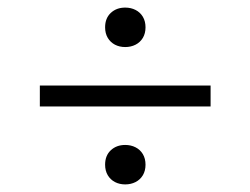

<svg xmlns="http://www.w3.org/2000/svg" viewBox="-20 -576 660 506"><path d="M257 -142Q257 -166 272 -180Q287 -194 310 -194Q325 -194 337.2 -187.8Q349.5 -181.5 356.5 -169.8Q363.5 -158 363.5 -142Q363.5 -126 356.5 -114.2Q349.5 -102.5 337.2 -96.2Q325 -90 310 -90Q295 -90 283 -96.2Q271 -102.5 264 -114.2Q257 -126 257 -142ZM257 -504Q257 -528 272 -542Q287 -556 310 -556Q325 -556 337.2 -549.8Q349.5 -543.5 356.5 -531.8Q363.5 -520 363.5 -504Q363.5 -488 356.5 -476.2Q349.5 -464.5 337.2 -458.2Q325 -452 310 -452Q295 -452 283 -458.2Q271 -464.5 264 -476.2Q257 -488 257 -504ZM85 -350.5H535V-295.5H85Z"/></svg>

Font: Monaspace Argon Var
Style: Regular
Weight: 400
Designer: Riley Cran and the Lettermatic Team
Version: Version 1.000 (Monaspace Argon Var)